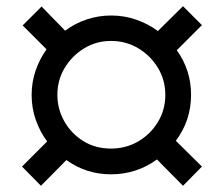

<svg xmlns="http://www.w3.org/2000/svg" viewBox="-20 -625 722 619"><path d="M112 -26 51 -88 132 -169Q109 -200 95.5 -238Q82 -276 82 -319Q82 -361 95 -398Q108 -435 130 -466L53 -543L114 -604L190 -526Q222 -550 260 -562.5Q298 -575 338 -575Q381 -575 419.5 -561.5Q458 -548 489 -525L570 -605L631 -544L550 -463Q596 -399 596 -319Q596 -237 547 -171L631 -88L570 -26L486 -111Q455 -88 417.5 -75.5Q380 -63 338 -63Q258 -63 194 -109ZM338 -146Q386 -146 425.5 -169Q465 -192 489 -231.5Q513 -271 513 -319Q513 -367 489 -406.5Q465 -446 425.5 -469.5Q386 -493 338 -493Q290 -493 251 -469Q212 -445 188.5 -406Q165 -367 165 -319Q165 -274 187 -234.5Q209 -195 248 -170.5Q287 -146 338 -146Z"/></svg>

Font: MuseoModerno
Style: Regular
Weight: 400
Designer: Pablo Cosgaya, Héctor Gatti, Marcela Romero, and the Authors of The MuseoModerno Project.
Foundry: Omnibus-Type Team
Version: Version 1.001